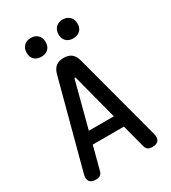

<svg xmlns="http://www.w3.org/2000/svg" viewBox="-227 -1061 1053 1184"><g transform="rotate(-30 300.0 -469.0)"><path d="M211 -273H389L305 -594Q303 -600 300 -600Q297 -600 295 -594ZM454 -23 411 -187H189L146 -23Q142 -7 131 1.5Q120 10 98 10Q68 10 55 -6.5Q42 -23 51 -57L215 -673Q224 -707 244.5 -723.5Q265 -740 300 -740Q335 -740 355.5 -723.5Q376 -707 385 -673L549 -57Q558 -23 545 -6.5Q532 10 502 10Q480 10 469 1.5Q458 -7 454 -23ZM413 -814Q383 -814 364.5 -831.5Q346 -849 346 -880Q346 -911 364.5 -929.5Q383 -948 413 -948Q444 -948 462.5 -929.5Q481 -911 481 -880Q481 -849 462.5 -831.5Q444 -814 413 -814ZM187 -814Q156 -814 137.5 -831.5Q119 -849 119 -880Q119 -911 137.5 -929.5Q156 -948 187 -948Q217 -948 235.5 -929.5Q254 -911 254 -880Q254 -849 235.5 -831.5Q217 -814 187 -814Z"/></g></svg>

Font: Maple Mono Medium
Style: Regular
Weight: 500
Monospace: yes
Designer: subframe7536
Version: Version 7.000